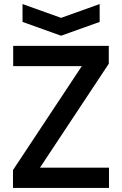

<svg xmlns="http://www.w3.org/2000/svg" viewBox="-20 -926 601 946"><path d="M44 0V-88L383 -600H45V-700H516V-612L177 -100H517V0ZM471 -906V-818L281 -750L91 -818V-906L281 -838Z"/></svg>

Font: Tektur Medium
Style: Regular
Weight: 500
Designer: Adam Jagosz
Foundry: Adam Jagosz
Version: Version 1.005;gftools[0.9.30]